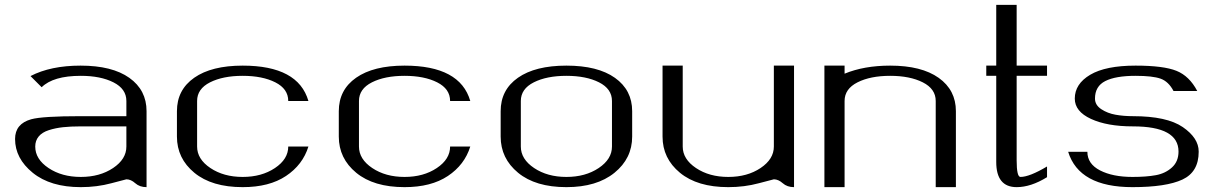

<svg xmlns="http://www.w3.org/2000/svg" viewBox="-20 -770 5035 790"><path d="M583 0Q554.7 0 536.6 -16.1Q518.6 -32.2 500 -32.2Q498 -32.2 438.5 -16.1Q378.9 0 312.5 0Q187.5 0 114.7 -59.1Q42 -118.2 42 -198.2Q42 -260.7 108.4 -279.3Q154.3 -292 312.5 -292H500V-354.5Q500 -404.3 446.8 -431.2Q393.6 -458 312.5 -458Q199.2 -458 151.4 -411.1L105.5 -457Q188.5 -500 311.5 -500Q441.4 -500 512.2 -449.7Q583 -399.4 583 -312.5ZM500 -250H312.5Q270.5 -250 239.3 -246.6Q208 -243.2 180.7 -234.4Q153.3 -225.6 139.2 -208.5Q125 -191.4 125 -167Q125 -115.2 179.7 -78.6Q234.4 -42 312.5 -42Q390.6 -42 445.3 -78.6Q500 -115.2 500 -167Z M1249 -354.5H1166Q1166 -404.3 1112.8 -431.2Q1059.6 -458 978.5 -458Q897.5 -458 844.2 -431.2Q791 -404.3 791 -354.5V-167Q791 -115.2 845.7 -78.6Q900.4 -42 978.5 -42Q1056.6 -42 1111.3 -78.6Q1166 -115.2 1166 -167H1249Q1225.6 -91.8 1156.7 -45.9Q1087.9 0 978.5 0Q851.6 0 779.8 -59.1Q708 -118.2 708 -208V-312.5Q708 -400.4 779.3 -450.2Q850.6 -500 978.5 -500Q1207 -500 1249 -354.5Z M1915 -354.5H1832Q1832 -404.3 1778.8 -431.2Q1725.6 -458 1644.5 -458Q1563.5 -458 1510.3 -431.2Q1457 -404.3 1457 -354.5V-167Q1457 -115.2 1511.7 -78.6Q1566.4 -42 1644.5 -42Q1722.7 -42 1777.3 -78.6Q1832 -115.2 1832 -167H1915Q1891.6 -91.8 1822.8 -45.9Q1753.9 0 1644.5 0Q1517.6 0 1445.8 -59.1Q1374 -118.2 1374 -208V-312.5Q1374 -400.4 1445.3 -450.2Q1516.6 -500 1644.5 -500Q1873 -500 1915 -354.5Z M2498 -167V-354.5Q2498 -404.3 2444.8 -431.2Q2391.6 -458 2310.5 -458Q2229.5 -458 2176.3 -431.2Q2123 -404.3 2123 -354.5V-167Q2123 -115.2 2177.7 -78.6Q2232.4 -42 2310.5 -42Q2388.7 -42 2443.4 -78.6Q2498 -115.2 2498 -167ZM2581.1 -208Q2581.1 -118.2 2508.3 -59.1Q2435.5 0 2310.5 0Q2183.6 0 2111.8 -59.1Q2040 -118.2 2040 -208V-312.5Q2040 -400.4 2111.3 -450.2Q2182.6 -500 2310.5 -500Q2439.5 -500 2510.3 -449.7Q2581.1 -399.4 2581.1 -312.5Z M3247.1 -500Q3247.1 -500 3247.1 0Q3218.8 0 3200.7 -16.1Q3182.6 -32.2 3164.1 -32.2Q3162.1 -32.2 3102.5 -16.1Q3043 0 2976.6 0Q2849.6 0 2777.8 -59.1Q2706.1 -118.2 2706.1 -208V-500H2789.1V-167Q2789.1 -115.2 2843.8 -78.6Q2898.4 -42 2976.6 -42Q3054.7 -42 3109.4 -78.6Q3164.1 -115.2 3164.1 -167V-500Z M3455.1 -500V-466.8Q3535.2 -500 3642.6 -500Q3771.5 -500 3842.3 -449.7Q3913.1 -399.4 3913.1 -312.5V0H3830.1V-354.5Q3830.1 -404.3 3776.9 -431.2Q3723.6 -458 3642.6 -458Q3561.5 -458 3508.3 -431.2Q3455.1 -404.3 3455.1 -354.5V0H3372.1V-500Z M4163.1 -750V-500H4288.1V-458H4163.1V-110.4Q4163.1 -42 4178.7 -42Q4215.8 -42 4288.1 -85Q4288.1 -85 4288.1 -41Q4221.7 0 4163.1 0Q4079.1 0 4079.1 -103.5V-458H4038.1V-500H4079.1V-750Z M4652.3 -500Q4767.6 -500 4820.8 -478.5Q4874 -457 4906.2 -395.5H4808.6Q4788.1 -434.6 4755.4 -446.3Q4722.7 -458 4652.3 -458Q4570.3 -458 4527.8 -436.5Q4485.4 -415 4485.4 -364.3Q4485.4 -337.9 4511.2 -320.8Q4537.1 -303.7 4570.3 -297.9Q4603.5 -292 4641.6 -292Q4781.2 -292 4846.7 -247.1Q4912.1 -202.1 4912.1 -146.5V-145.5Q4912.1 -62.5 4845.2 -31.2Q4778.3 0 4639.6 0Q4419.9 0 4375 -145.5H4454.1Q4454.1 -95.7 4506.3 -68.8Q4558.6 -42 4639.6 -42Q4697.3 -42 4736.3 -49.3Q4775.4 -56.6 4802.2 -81.1Q4829.1 -105.5 4829.1 -146.5Q4829.1 -250 4641.6 -250Q4535.2 -250 4468.8 -280.8Q4402.3 -311.5 4402.3 -364.3Q4402.3 -424.8 4465.8 -462.4Q4529.3 -500 4652.3 -500Z"/></svg>

Font: okolaks
Style: Regular
Weight: 500
Version: Version 000.6.0